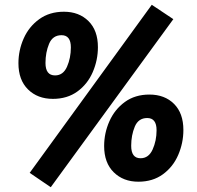

<svg xmlns="http://www.w3.org/2000/svg" viewBox="-20 -741 824 802"><path d="M104 -19 192 41 704 -661 614 -721ZM57 -477Q57 -531 79 -580.5Q101 -630 144 -661Q187 -692 247 -692Q310 -692 349.5 -653Q389 -614 389 -544Q389 -490 367.5 -440Q346 -390 303.5 -359Q261 -328 201 -328Q137 -328 97 -367.5Q57 -407 57 -477ZM276 -543Q276 -594 237 -594Q200 -594 185 -558Q170 -522 170 -478Q170 -426 210 -426Q244 -426 260 -462.5Q276 -499 276 -543ZM415 -131Q415 -185 437 -234.5Q459 -284 501.5 -315Q544 -346 604 -346Q668 -346 707 -307Q746 -268 746 -198Q746 -144 724.5 -94Q703 -44 660.5 -13Q618 18 558 18Q495 18 455 -21.5Q415 -61 415 -131ZM634 -197Q634 -248 595 -248Q558 -248 543 -212Q528 -176 528 -132Q528 -80 567 -80Q601 -80 617.5 -116.5Q634 -153 634 -197Z"/></svg>

Font: Fira Sans Condensed ExtraBold
Style: Italic
Weight: 800
Width: 3
Italic angle: -8°
Designer: bBox Type GmbH & Carrois Corporate GbR & Edenspiekermann AG
Foundry: bBox Type GmbH & Carrois Corporate GbR & Edenspiekermann AG
Version: Version 4.301